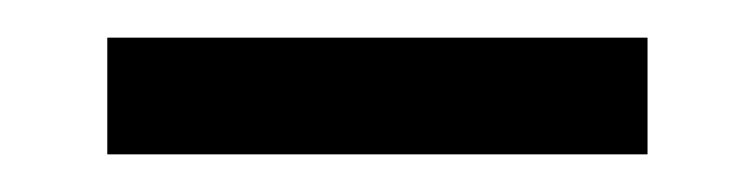

<svg xmlns="http://www.w3.org/2000/svg" viewBox="-20 -347 401 102"><path d="M37 -265V-327H324V-265Z"/></svg>

Font: Literata 72pt
Style: Bold
Weight: 700
Designer: Latin by Veronika Burian and Jose Scaglione. Greek by Irene Vlachou. Cyrillic by Vera Evstafieva.
Foundry: TypeTogether
Version: Version 3.002